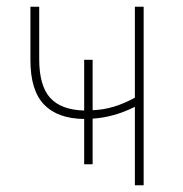

<svg xmlns="http://www.w3.org/2000/svg" viewBox="-20 -548 540 568"><path d="M229 -62V-196Q150 -197 110 -239Q70 -281 70 -370V-528H96V-373Q96 -295 128 -259Q160 -223 229 -221V-371H254V-222Q285 -223 315.5 -232Q346 -241 379 -259V-528H405V0H379V-232Q317 -201 254 -197V-62Z"/></svg>

Font: Noto Sans Mono ExtraCondensed Thin
Style: Regular
Weight: 100
Width: 2
Designer: Monotype Design Team
Foundry: Monotype Imaging Inc.
Version: Version 2.014; ttfautohint (v1.8.4.7-5d5b)